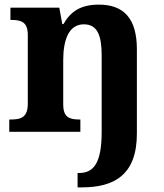

<svg xmlns="http://www.w3.org/2000/svg" viewBox="-20 -569 707 829"><path d="M315 240H334C472 240 571 187 571 8V-356C571 -491 513 -549 407 -549C329 -549 285 -520 254 -465H249L236 -536H25V-483H28C72 -483 100 -474 100 -418V-122C100 -62 71 -53 26 -53H20V0H327V-53H324C280 -53 253 -62 253 -118V-309C253 -391 274 -464 342 -464C401 -464 419 -415 419 -329V0C419 136 384 178 321 178H315Z"/></svg>

Font: Noto Serif Telugu
Style: Bold
Weight: 700
Designer: Jelle Bosma - Monotype Design Team
Foundry: Monotype Imaging Inc.
Version: Version 2.005